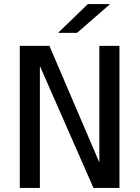

<svg xmlns="http://www.w3.org/2000/svg" viewBox="-20 -926 690 946"><path d="M77.5 0V-700H223.5L486 -87H469.5V-700H568.5V0H440.5L172 -611H176.5V0ZM359.5 -764H266L413 -906H522.5Z"/></svg>

Font: Trispace Thin
Style: Regular
Weight: 400
Version: Version 1.210